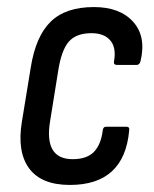

<svg xmlns="http://www.w3.org/2000/svg" viewBox="-20 -516 437 544"><path d="M178 8Q97 8 62.5 -39Q28 -86 42 -171L67 -324Q81 -413 123.5 -454.5Q166 -496 246 -496Q320 -496 357.5 -454Q395 -412 378 -342Q375 -332 367 -332H312Q301 -332 303 -342Q310 -381 292.5 -401.5Q275 -422 239 -422Q196 -422 175 -398Q154 -374 145 -316L122 -173Q104 -65 186 -65Q226 -65 246 -85.5Q266 -106 271 -146Q272 -157 281 -157H338Q348 -157 346 -146Q332 8 178 8Z"/></svg>

Font: Sofia Sans Condensed Medium
Style: Italic
Weight: 500
Italic angle: -9°
Designer: Botio Nikoltchev, Ani Petrova
Foundry: lettersoup
Version: Version 4.101; ttfautohint (v1.8.4.7-5d5b)